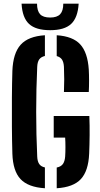

<svg xmlns="http://www.w3.org/2000/svg" viewBox="-20 -996 536 1024"><path d="M219.5 8Q130 2.5 89.5 -40.8Q49 -84 46 -176Q44 -240.5 43.5 -319.2Q43 -398 43.5 -476.2Q44 -554.5 46 -617.5Q49.5 -712 90 -757.2Q130.5 -802.5 219.5 -808V-697.5Q198.5 -692.5 189 -678.8Q179.5 -665 178.5 -640Q173 -523 173 -400.2Q173 -277.5 178.5 -161Q179.5 -135.5 189 -121.5Q198.5 -107.5 219.5 -103ZM321 -505.5Q324 -573 321 -640Q319.5 -664.5 310.8 -678Q302 -691.5 282.5 -697V-808Q368.5 -802.5 408 -759.2Q447.5 -716 453.5 -625Q455 -597.5 455 -565.2Q455 -533 453.5 -505.5ZM282.5 8V-102.5Q305 -107 315.2 -121Q325.5 -135 327.5 -161Q329 -183 329 -211.5Q329 -240 327.5 -262H266.5V-377.5H456.5Q458.5 -327.5 458 -274.8Q457.5 -222 455.5 -176Q451.5 -84 411.2 -40.8Q371 2.5 282.5 8ZM247.5 -835Q171 -835 135 -868.2Q99 -901.5 95 -976.5H177.5Q177.5 -938 193.8 -920.2Q210 -902.5 247.5 -902.5Q284 -902.5 300.8 -920.2Q317.5 -938 317.5 -976.5H399.5Q395 -901.5 359.2 -868.2Q323.5 -835 247.5 -835Z"/></svg>

Font: Big Shoulders Stencil Text ExtraBold
Style: Regular
Weight: 800
Designer: Patric King
Foundry: XO Type Co
Version: Version 1.000